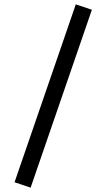

<svg xmlns="http://www.w3.org/2000/svg" viewBox="-20 -793 490 884"><path d="M121 71 47 46 329 -773 403 -748Z"/></svg>

Font: ABeeZee
Style: Regular
Weight: 400
Designer: Anja Meiners
Foundry: Anja Meiners
Version: Version 1.003; ttfautohint (v1.8.3)